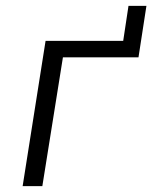

<svg xmlns="http://www.w3.org/2000/svg" viewBox="-20 -633 518 653"><path d="M57 0 135 -494H399L417 -613H478L451 -438H194L124 0Z"/></svg>

Font: Nunito Sans 7pt SemiCondensed Light
Style: Italic
Weight: 300
Width: 4
Italic angle: -9°
Designer: Vernon Adams
Foundry: Vernon Adams
Version: Version 3.101;gftools[0.9.27]